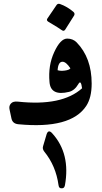

<svg xmlns="http://www.w3.org/2000/svg" viewBox="-20 -650 540 1020"><path d="M416 -181Q410 -229 396 -203Q376 -169 347 -162Q249 -138 243 -214Q235 -302 268 -373Q301 -445 337 -445Q367 -445 387 -425Q467 -343 467 -206Q467 -131 438 -87Q356 37 77 10Q47 7 41 -20L31 -67Q26 -87 38 -100Q49 -113 76 -110Q309 -85 416 -181ZM228 62Q238 35 259 60Q355 167 325 334Q322 349 312 350Q293 353 291 334Q277 231 215 155Q204 141 209 126ZM281 -624Q287 -632 298 -629Q318 -622 336.5 -611Q355 -600 371 -586Q379 -578 374 -568L326 -492Q319 -482 308 -490Q298 -498 236 -535Q225 -542 232 -552ZM312 -322Q289 -322 286 -277Q302 -272 324 -275Q348 -278 354 -287Q331 -322 312 -322Z"/></svg>

Font: Amiri
Style: Bold
Weight: 700
Designer: Khaled Hosny
Version: Version 0.113